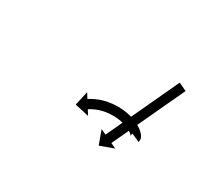

<svg xmlns="http://www.w3.org/2000/svg" viewBox="-52 -442 424 375"><g transform="rotate(30 159.5 -254.0)"><path d="M284.3 -336.5C284.6 -337.1 284.9 -337.7 285.2 -338.3L267.1 -346.8C266.8 -346.2 266.5 -345.6 266.2 -345C265.4 -343.3 264.6 -341.6 263.8 -339.9C262.6 -337.2 261.4 -334.6 260.2 -332C258.6 -328.5 257 -325.1 255.4 -321.7C253.5 -317.7 251.6 -313.6 249.7 -309.6C247.6 -305.1 245.5 -300.5 243.4 -296C241.1 -291.2 238.9 -286.4 236.6 -281.5C234.3 -276.5 232 -271.6 229.7 -266.6C227.3 -261.6 225 -256.6 222.7 -251.6C220.4 -246.8 218.2 -241.9 215.9 -237.1C213.8 -232.6 211.7 -228.1 209.6 -223.6C207.7 -219.5 205.8 -215.5 203.9 -211.4C202.4 -208 200.8 -204.6 199.2 -201.2C197.9 -198.5 196.7 -195.9 195.5 -193.3C194.7 -191.6 193.9 -189.9 193.1 -188.2C192.8 -187.6 192.5 -187 192.3 -186.4L180.3 -191.9L191.5 -161.1L222.3 -172.3L210.4 -177.9C210.7 -178.5 210.9 -179.1 211.2 -179.7C212 -181.4 212.8 -183.1 213.6 -184.8C214.8 -187.4 216.1 -190.1 217.3 -192.7C218.9 -196.1 220.5 -199.5 222.1 -203C224 -207 225.8 -211.1 227.7 -215.1C229.8 -219.6 231.9 -224.1 234.1 -228.7C236.3 -233.5 238.6 -238.3 240.8 -243.2C243.1 -248.1 245.5 -253.1 247.8 -258.1C250.1 -263.1 252.4 -268.1 254.8 -273.1C257 -277.9 259.3 -282.7 261.5 -287.6C263.6 -292.1 265.7 -296.6 267.8 -301.1C269.7 -305.2 271.6 -309.2 273.5 -313.3C275.1 -316.7 276.7 -320.1 278.3 -323.5C279.5 -326.2 280.7 -328.8 282 -331.4C282.8 -333.1 283.6 -334.8 284.3 -336.5ZM236.7 -214.4C236.7 -214.5 236.8 -214.5 236.7 -214.5L255 -206.4C255.1 -206.6 255.2 -206.8 255.3 -207C255.3 -207 255.3 -207.1 255.4 -207.3C255.4 -207.4 255.5 -207.5 255.5 -207.5C255.7 -208.2 255.8 -208.9 255.9 -209.5C255.9 -209.6 256 -209.9 256 -210.2C256 -210.5 256 -210.8 256 -210.8C256.1 -212 255.9 -213.1 255.6 -214.3C255.6 -214.3 255.5 -214.6 255.4 -214.9C255.3 -215.2 255.2 -215.5 255.2 -215.5C254.4 -217.6 253.2 -219.5 252 -221.2C252 -221.2 251.8 -221.4 251.7 -221.6C251.5 -221.8 251.4 -222 251.4 -222C249.2 -224.5 246.8 -226.8 244.2 -228.9C244.2 -228.9 244.1 -229 243.9 -229.1C243.8 -229.2 243.6 -229.4 243.6 -229.4C240.3 -231.7 236.7 -233.9 233.1 -235.8C233.1 -235.8 233 -235.9 232.8 -235.9C232.7 -236 232.6 -236 232.6 -236C228.4 -238 224.1 -239.7 219.7 -241.1C219.7 -241.1 219.6 -241.2 219.4 -241.2C219.3 -241.2 219.2 -241.3 219.2 -241.3C214.5 -242.6 209.8 -243.7 205 -244.6C205 -244.6 204.9 -244.6 204.8 -244.6C204.6 -244.6 204.5 -244.6 204.5 -244.6C199.7 -245.3 194.8 -245.7 189.9 -246C189.9 -246 189.8 -246 189.7 -246C189.6 -246 189.4 -246 189.4 -246C184.7 -246 179.9 -245.8 175.1 -245.4C175.1 -245.4 175 -245.4 174.9 -245.4C174.8 -245.4 174.7 -245.4 174.7 -245.4C170.3 -244.9 165.9 -244.2 161.5 -243.3C161.5 -243.3 161.4 -243.3 161.3 -243.3C161.2 -243.3 161.1 -243.3 161.1 -243.3C157.3 -242.3 153.5 -241.3 149.7 -240.1C149.7 -240.1 149.6 -240 149.5 -240C149.4 -240 149.4 -239.9 149.4 -239.9C146.2 -238.8 143.1 -237.6 140.1 -236.2C140.1 -236.2 140 -236.2 139.9 -236.2C139.9 -236.1 139.8 -236.1 139.8 -236.1C137.5 -235 135.2 -233.8 132.9 -232.6C132.9 -232.6 132.8 -232.6 132.8 -232.6C132.8 -232.5 132.7 -232.5 132.7 -232.5C131.3 -231.7 129.8 -230.9 128.4 -230C128.4 -230 128.4 -230 128.3 -230C128.3 -230 128.3 -230 128.3 -230C127.8 -229.7 127.3 -229.3 126.8 -229L119.8 -240.2L112.6 -208.2L144.5 -201L137.5 -212.1C137.9 -212.4 138.4 -212.7 138.9 -213C138.9 -213 138.8 -213 138.8 -212.9C138.8 -212.9 138.8 -212.9 138.8 -212.9C140 -213.7 141.3 -214.4 142.5 -215.1C142.5 -215.1 142.5 -215.1 142.4 -215.1C142.4 -215 142.4 -215 142.4 -215C144.3 -216.1 146.4 -217.1 148.4 -218C148.4 -218 148.3 -218 148.2 -218C148.2 -218 148.1 -217.9 148.1 -217.9C150.8 -219.1 153.5 -220.2 156.2 -221.1C156.2 -221.1 156.1 -221.1 156 -221.1C155.9 -221.1 155.9 -221 155.9 -221C159.1 -222.1 162.5 -223 165.8 -223.8C165.8 -223.8 165.7 -223.8 165.6 -223.8C165.5 -223.8 165.4 -223.7 165.4 -223.7C169.2 -224.5 173.1 -225.1 177 -225.5C177 -225.5 176.9 -225.5 176.8 -225.5C176.7 -225.5 176.6 -225.5 176.6 -225.5C180.9 -225.8 185.1 -226 189.4 -226C189.4 -226 189.3 -226 189.2 -226C189.1 -226 189 -226 189 -226C193.3 -225.8 197.6 -225.4 201.8 -224.8C201.8 -224.8 201.7 -224.8 201.6 -224.9C201.5 -224.9 201.4 -224.9 201.4 -224.9C205.6 -224.1 209.7 -223.2 213.8 -222C213.8 -222 213.6 -222.1 213.5 -222.1C213.4 -222.1 213.3 -222.2 213.3 -222.2C217 -220.9 220.7 -219.5 224.2 -217.9C224.2 -217.9 224.1 -217.9 224 -218C223.8 -218.1 223.7 -218.1 223.7 -218.1C226.6 -216.6 229.4 -214.9 232.1 -213C232.1 -213 232 -213.1 231.8 -213.2C231.7 -213.4 231.5 -213.5 231.5 -213.5C233.2 -212.1 234.8 -210.6 236.2 -209C236.2 -209 236.1 -209.2 235.9 -209.4C235.8 -209.6 235.6 -209.8 235.6 -209.8C235.9 -209.4 236.5 -208.4 236.6 -208.2C236.6 -208.2 236.5 -208.5 236.4 -208.9C236.3 -209.2 236.2 -209.5 236.2 -209.5C236.3 -208.9 236.1 -211.8 236.1 -211.2C236.1 -211.2 236.1 -211.5 236.1 -211.8C236.1 -212.1 236.2 -212.5 236.2 -212.4C236.1 -212.3 236.2 -212.7 236.2 -212.8C236.3 -213.1 236.3 -213.3 236.4 -213.5C236.4 -213.6 236.5 -214 236.5 -213.8C236.5 -213.8 236.5 -214 236.6 -214.1C236.6 -214.3 236.7 -214.4 236.7 -214.4C236.7 -214.4 236.7 -214.4 236.7 -214.4Z"/></g></svg>

Font: FRB American Cursive Just Arrows
Style: Bold Italic
Weight: 700
Italic angle: -25°
Version: Version 2.0;Modular Font Editor K font №1